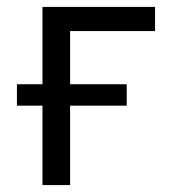

<svg xmlns="http://www.w3.org/2000/svg" viewBox="-20 -536 493 556"><path d="M103 0V-230H29V-292H103V-516H429V-446H183V-292H347V-230H183V0Z"/></svg>

Font: Aneliza
Style: Regular
Weight: 400
Designer: Mike Abbink, Paul van der Laan, Pieter van Rosmalen
Foundry: Bold Monday
Version: Version 3.0